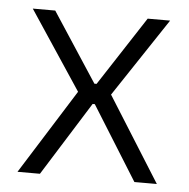

<svg xmlns="http://www.w3.org/2000/svg" viewBox="-42 -530 561 571"><g transform="rotate(5 238.5 -244.0)"><path d="M30.5 0 195 -262V-244L33.5 -487.5H100.5L235.5 -281H242L376.5 -487.5H443.5L282 -244.5V-262L446.5 0H379.5L242 -220.5H235.5L97.5 0Z"/></g></svg>

Font: Anek Gurmukhi Light
Style: Regular
Weight: 300
Designer: Sarang Kulkarni (Gurmukhi), Yesha Goshar (Latin)
Foundry: Ek Type
Version: Version 1.003